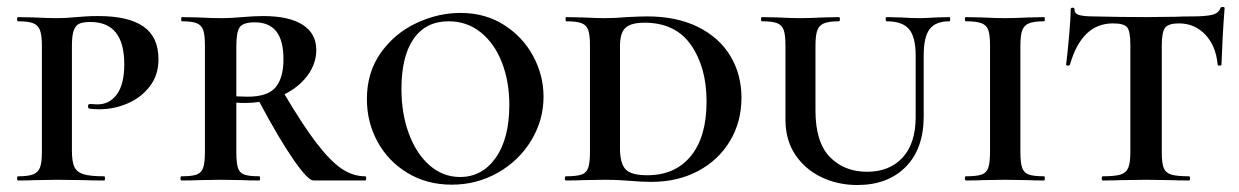

<svg xmlns="http://www.w3.org/2000/svg" viewBox="-20 -517 3549 550"><path d="M278 -12Q281 -12 281 -6Q281 0 278 0Q241 0 221 -1L143 -2L81 -1Q63 0 32 0Q29 0 29 -6Q29 -12 32 -12Q61 -12 75 -17.5Q89 -23 94.5 -37Q100 -51 100 -81V-387Q100 -416 94.5 -430.5Q89 -445 75 -450.5Q61 -456 32 -456Q29 -456 29 -462Q29 -468 32 -468L79 -467Q119 -465 142 -465Q169 -465 199 -468Q210 -469 225.5 -470Q241 -471 262 -471Q348 -471 391 -441Q434 -411 434 -347Q434 -302 409 -269.5Q384 -237 345 -220.5Q306 -204 265 -204Q245 -204 235 -206Q232 -208 232 -212Q232 -220 239 -219L259 -218Q294 -218 315 -247Q336 -276 336 -333Q336 -454 239 -454Q219 -454 208 -449.5Q197 -445 191.5 -430.5Q186 -416 186 -385V-85Q186 -54 193 -39Q200 -24 219 -18Q238 -12 278 -12Z M1026 0H878Q862 0 820.5 -60Q779 -120 723 -225Q703 -222 682 -222Q665 -222 657 -223V-81Q657 -51 661.5 -36.5Q666 -22 679.5 -17Q693 -12 723 -12Q725 -12 725 -6Q725 0 723 0Q694 0 677 -1L611 -2L549 -1Q531 0 500 0Q497 0 497 -6Q497 -12 500 -12Q530 -12 543.5 -17Q557 -22 562 -36.5Q567 -51 567 -81V-387Q567 -417 562 -431Q557 -445 543.5 -450.5Q530 -456 501 -456Q499 -456 499 -462Q499 -468 501 -468L550 -467Q588 -465 611 -465Q630 -465 646 -466Q662 -467 674 -468Q707 -471 734 -471Q808 -471 847 -446Q886 -421 886 -374Q886 -335 861.5 -301.5Q837 -268 795 -247Q849 -156 888 -105.5Q927 -55 959 -33.5Q991 -12 1026 -12Q1029 -12 1029 -6Q1029 0 1026 0ZM689 -240Q747 -240 769.5 -267Q792 -294 792 -347Q792 -401 771.5 -427Q751 -453 710 -453Q677 -453 667 -439.5Q657 -426 657 -385V-241Z M1031 -233Q1031 -310 1071 -366Q1111 -422 1173 -451Q1235 -480 1299 -480Q1370 -480 1424 -445.5Q1478 -411 1507.5 -356Q1537 -301 1537 -240Q1537 -173 1502 -115Q1467 -57 1406.5 -22.5Q1346 12 1274 12Q1203 12 1147.5 -21.5Q1092 -55 1061.5 -111Q1031 -167 1031 -233ZM1439 -217Q1439 -283 1418 -337.5Q1397 -392 1357.5 -424Q1318 -456 1265 -456Q1200 -456 1165 -406Q1130 -356 1130 -262Q1130 -191 1151.5 -133.5Q1173 -76 1211 -43Q1249 -10 1298 -10Q1361 -10 1400 -65Q1439 -120 1439 -217Z M1784 1Q1772 0 1754 -1Q1736 -2 1712 -2L1650 -1Q1632 0 1601 0Q1598 0 1598 -6Q1598 -12 1601 -12Q1632 -12 1646 -17Q1660 -22 1665 -36.5Q1670 -51 1670 -81V-387Q1670 -417 1665 -431Q1660 -445 1646 -450.5Q1632 -456 1602 -456Q1600 -456 1600 -462Q1600 -468 1602 -468L1650 -467Q1690 -465 1712 -465Q1743 -465 1775 -468Q1815 -470 1834 -470Q1918 -470 1979 -440Q2040 -410 2072 -357Q2104 -304 2104 -237Q2104 -168 2071 -113Q2038 -58 1979.5 -27Q1921 4 1846 4Q1817 4 1784 1ZM2004 -226Q2004 -324 1959.5 -388Q1915 -452 1826 -452Q1788 -452 1772 -437.5Q1756 -423 1756 -385V-92Q1756 -50 1771.5 -32.5Q1787 -15 1834 -15Q1914 -15 1959 -70Q2004 -125 2004 -226Z M2520 -456Q2517 -456 2517 -462Q2517 -468 2520 -468L2561 -467Q2593 -465 2614 -465Q2630 -465 2660 -467L2700 -468Q2702 -468 2702 -462Q2702 -456 2700 -456Q2660 -456 2643 -433.5Q2626 -411 2626 -358V-184Q2626 -91 2574.5 -39Q2523 13 2436 13Q2380 13 2333 -9.5Q2286 -32 2258 -74Q2230 -116 2230 -174V-387Q2230 -417 2225 -431Q2220 -445 2206.5 -450.5Q2193 -456 2163 -456Q2160 -456 2160 -462Q2160 -468 2163 -468L2210 -467Q2248 -465 2272 -465Q2298 -465 2338 -467L2383 -468Q2386 -468 2386 -462Q2386 -456 2383 -456Q2354 -456 2340 -450Q2326 -444 2321 -429.5Q2316 -415 2316 -385V-200Q2316 -110 2357 -67.5Q2398 -25 2464 -25Q2528 -25 2565.5 -65.5Q2603 -106 2603 -182V-358Q2603 -411 2584 -433.5Q2565 -456 2520 -456Z M2971 -12Q2973 -12 2973 -6Q2973 0 2971 0Q2942 0 2925 -1L2858 -2L2794 -1Q2777 0 2747 0Q2744 0 2744 -6Q2744 -12 2747 -12Q2778 -12 2792 -17Q2806 -22 2811 -36.5Q2816 -51 2816 -81V-387Q2816 -417 2811 -431Q2806 -445 2791.5 -450.5Q2777 -456 2747 -456Q2744 -456 2744 -462Q2744 -468 2747 -468L2794 -467Q2834 -465 2858 -465Q2885 -465 2927 -467L2971 -468Q2973 -468 2973 -462Q2973 -456 2971 -456Q2941 -456 2927 -450Q2913 -444 2908 -429.5Q2903 -415 2903 -385V-81Q2903 -51 2908 -36.5Q2913 -22 2927 -17Q2941 -12 2971 -12Z M3045 -332Q3044 -329 3039 -329Q3034 -329 3034 -332Q3038 -364 3042.5 -414Q3047 -464 3047 -490Q3047 -495 3052.5 -495Q3058 -495 3058 -490Q3058 -477 3073 -473.5Q3088 -470 3111 -470Q3197 -468 3262 -468L3349 -469Q3366 -470 3395 -470Q3433 -470 3452 -474.5Q3471 -479 3476 -494Q3477 -497 3482.5 -497Q3488 -497 3488 -494Q3485 -457 3482.5 -410.5Q3480 -364 3479 -332Q3479 -329 3473.5 -329Q3468 -329 3468 -332Q3463 -386 3432.5 -418Q3402 -450 3357 -450Q3327 -450 3317.5 -437.5Q3308 -425 3308 -387V-81Q3308 -50 3313.5 -36Q3319 -22 3335 -17Q3351 -12 3386 -12Q3389 -12 3389 -6Q3389 0 3386 0Q3354 0 3335 -1L3262 -2L3191 -1Q3172 0 3139 0Q3136 0 3136 -6Q3136 -12 3139 -12Q3174 -12 3190 -17Q3206 -22 3212 -36.5Q3218 -51 3218 -81V-389Q3218 -427 3209 -438.5Q3200 -450 3168 -450Q3079 -450 3045 -332Z"/></svg>

Font: Cormorant SC SemiBold
Style: Regular
Weight: 600
Designer: Christian Thalmann (Catharsis Fonts)
Version: Version 3.000